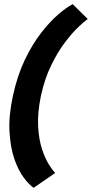

<svg xmlns="http://www.w3.org/2000/svg" viewBox="-20 -790 440 919"><path d="M176 -332Q159 -249 162.5 -185Q166 -121 181.5 -75Q197 -29 215 -1Q233 27 244 38L141 109Q119 94 93.5 60Q68 26 49 -28.5Q30 -83 25.5 -159Q21 -235 42 -332Q63 -429 99 -504Q135 -579 177.5 -633.5Q220 -688 260 -722Q300 -756 328 -770L400 -699Q385 -689 355 -660.5Q325 -632 290.5 -586.5Q256 -541 225 -477.5Q194 -414 176 -332Z"/></svg>

Font: Epunda Sans
Style: Bold Italic
Weight: 700
Italic angle: -12.0243°
Designer: Simon Atzbach
Foundry: typofactur
Version: Version 2.204; ttfautohint (v1.8.4.7-5d5b)